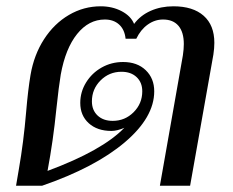

<svg xmlns="http://www.w3.org/2000/svg" viewBox="-20 -590 739 610"><path d="M40 -53Q55 -139 63 -234Q69 -305 77 -352Q88 -416 120 -465.5Q152 -515 199 -542.5Q246 -570 300 -570Q337 -570 366.5 -554.5Q396 -539 406 -514Q426 -541 458.5 -555.5Q491 -570 531 -570Q593 -570 627 -540Q661 -510 661 -454Q661 -437 658 -417L584 0H488L561 -414Q564 -434 564 -450Q564 -488 547 -508Q530 -528 498 -528Q472 -528 449.5 -512Q427 -496 413 -467H379Q376 -496 358.5 -512Q341 -528 313 -528Q262 -528 225 -482Q188 -436 173 -353Q167 -318 159 -243Q149 -143 131 -47Q306 -112 375 -184Q352 -174 334 -174Q289 -174 262 -198.5Q235 -223 235 -263Q235 -298 253.5 -328Q272 -358 303 -375.5Q334 -393 371 -393Q416 -393 443 -367Q470 -341 470 -300Q470 -217 376 -137.5Q282 -58 114 0H31ZM432 -300Q432 -328 414 -345Q396 -362 366 -362Q327 -362 299.5 -334.5Q272 -307 272 -268Q272 -240 290 -223Q308 -206 338 -206Q377 -206 404.5 -233.5Q432 -261 432 -300Z"/></svg>

Font: Fahkwang
Style: Italic
Weight: 400
Italic angle: -10°
Version: Version 1.000; ttfautohint (v1.6)